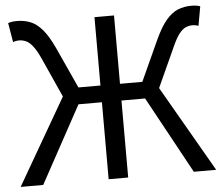

<svg xmlns="http://www.w3.org/2000/svg" viewBox="-52 -805 1003 865"><g transform="rotate(-5 449.0 -373.0)"><path d="M6.8 0 231.9 -389.2 152.8 -564.9Q134.3 -606 118.4 -625.7Q102.5 -645.5 87.2 -651.9Q71.8 -658.2 56.2 -658.2Q51.3 -658.2 43.9 -657Q36.6 -655.8 29.8 -652.8L15.1 -740.2Q31.7 -746.1 55.2 -746.1Q87.9 -746.1 115.7 -735.1Q143.6 -724.1 168.9 -694.8Q194.3 -665.5 220.2 -609.9L305.2 -423.8H404.8V-732.9H493.2V-423.8H594.2L679.2 -609.9Q705.1 -665.5 730.5 -694.8Q755.9 -724.1 783.4 -735.1Q811 -746.1 844.2 -746.1Q867.7 -746.1 883.8 -740.2L868.2 -652.8Q861.8 -655.8 854.5 -657Q847.2 -658.2 841.8 -658.2Q825.7 -658.2 810.8 -651.9Q795.9 -645.5 780.5 -625.7Q765.1 -606 747.1 -564.9L667 -389.2L891.1 0H790L600.1 -348.1H493.2V0H404.8V-348.1H298.8L108.9 0Z"/></g></svg>

Font: Source Han Sans CN
Style: Regular
Weight: 400
Designer: Ryoko NISHIZUKA  (kana, bopomofo & ideographs); Paul D. Hunt (Latin, Greek & Cyrillic); Sandoll Communications , Soo-you
Foundry: Adobe
Version: Version 2.004;hotconv 1.0.118;makeotfexe 2.5.65603